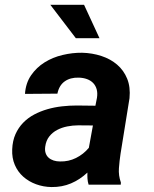

<svg xmlns="http://www.w3.org/2000/svg" viewBox="-20 -754 627 784"><path d="M341.8 0Q337.9 -12.7 337.2 -24.7Q336.4 -36.6 336.9 -49.3Q306.2 -20.5 269.8 -5.1Q233.4 10.3 190.4 9.8Q157.2 9.3 127.2 -1.7Q97.2 -12.7 75 -32.5Q52.7 -52.2 40.5 -80.6Q28.3 -108.9 29.8 -144Q31.2 -179.2 43.2 -206.1Q55.2 -232.9 74.7 -252.9Q94.2 -272.9 119.6 -286.4Q145 -299.8 173.8 -308.1Q202.6 -316.4 233.2 -319.8Q263.7 -323.2 293.5 -323.2L369.6 -322.3L376 -355Q378.9 -374 374.8 -389.2Q370.6 -404.3 360.6 -414.8Q350.6 -425.3 335.4 -430.9Q320.3 -436.5 301.3 -437Q267.1 -438 244.1 -421.6Q221.2 -405.3 214.4 -371.6L82 -370.6Q85 -414.6 106.9 -446.5Q128.9 -478.5 162.1 -499.3Q195.3 -520 235.6 -529.5Q275.9 -539.1 315.4 -538.6Q356.9 -537.6 394 -525.4Q431.2 -513.2 458.3 -490Q485.4 -466.8 499.3 -432.6Q513.2 -398.4 508.8 -353L472.2 -126Q467.8 -97.2 465.6 -67.1Q463.4 -37.1 473.6 -8.8L473.1 0ZM225.1 -94.7Q259.8 -93.8 290.3 -108.9Q320.8 -124 342.8 -150.4L359.4 -241.7L299.3 -242.2Q277.3 -242.2 254.9 -237.8Q232.4 -233.4 213.4 -223.4Q194.3 -213.4 181.2 -196.8Q168 -180.2 164.6 -154.8Q162.6 -139.6 166.5 -128.4Q170.4 -117.2 178.7 -109.9Q187 -102.5 199 -98.6Q210.9 -94.7 225.1 -94.7ZM386.2 -598.1H289.6L185.5 -734.4H323.2Z"/></svg>

Font: Roboto Mono
Style: Bold Italic
Weight: 700
Designer: Google
Version: Version 2.000985; 2015; ttfautohint (v1.3)